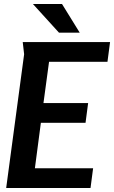

<svg xmlns="http://www.w3.org/2000/svg" viewBox="-20 -943 572 963"><path d="M94 -732H532L519 -633H226L198 -426H422L409 -327H185L155 -99H447L434 0H11L101 -671ZM291 -923 380 -779H276L145 -923Z"/></svg>

Font: Rosario
Style: Italic
Weight: 400
Italic angle: -8.05°
Designer: Hector Gatti
Foundry: Omnibus Type
Version: Version 1.201